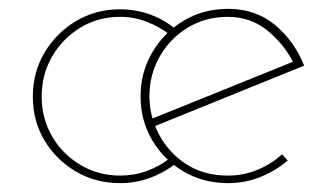

<svg xmlns="http://www.w3.org/2000/svg" viewBox="-20 -407 750 433"><path d="M375 -37Q349 -17 317.5 -5.5Q286 6 251 6Q196 6 151.5 -20Q107 -46 80.5 -90Q54 -134 54 -189Q54 -244 80.5 -288.5Q107 -333 151.5 -359.5Q196 -386 250 -386Q286 -386 318 -374.5Q350 -363 375 -342L364 -328Q341 -346 312 -357.5Q283 -369 251 -369Q201 -369 161 -344.5Q121 -320 97.5 -279.5Q74 -239 74 -189Q74 -140 97.5 -99.5Q121 -59 161.5 -35Q202 -11 251 -11Q283 -11 311.5 -21.5Q340 -32 363 -50ZM494 6Q439 6 394.5 -20Q350 -46 323.5 -90.5Q297 -135 297 -190Q297 -244 323.5 -289Q350 -334 394.5 -360.5Q439 -387 494 -387Q557 -387 600.5 -350.5Q644 -314 666 -259L323 -120L317 -137L649 -271L644 -261Q623 -305 584.5 -337Q546 -369 493 -369Q444 -369 404 -345Q364 -321 340.5 -280Q317 -239 317 -190Q317 -144 339 -103Q361 -62 400.5 -36.5Q440 -11 494 -11Q529 -11 560.5 -24Q592 -37 616 -59L629 -45Q602 -22 567.5 -8Q533 6 494 6Z"/></svg>

Font: Josefin Sans Thin Thin
Style: Regular
Weight: 250
Version: Version 2.001